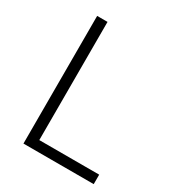

<svg xmlns="http://www.w3.org/2000/svg" viewBox="-171 -822 858 930"><g transform="rotate(30 257.5 -357.0)"><path d="M100 0V-714H158V-53H493V0Z"/></g></svg>

Font: Noto Sans Canadian Aboriginal Light
Style: Regular
Weight: 300
Designer: Monotype Design Team, Typotheque's Kevin King
Foundry: Monotype Imaging Inc.
Version: Version 2.004; ttfautohint (v1.8.4.7-5d5b)